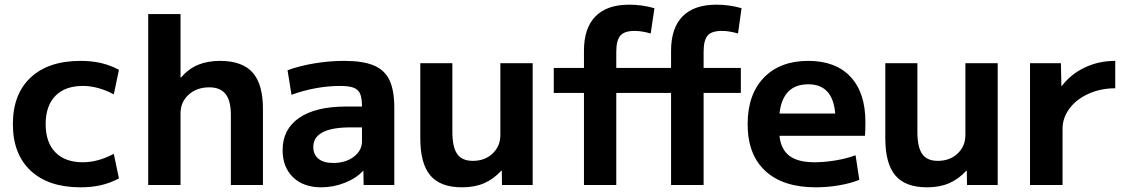

<svg xmlns="http://www.w3.org/2000/svg" viewBox="-20 -790 4801 820"><path d="M35 -260Q35 -388 111 -459Q187 -530 324 -530Q371 -530 410.5 -521Q450 -512 488 -492L466 -387Q398 -423 334 -423Q258 -423 216.5 -380.5Q175 -338 175 -260Q175 -182 216.5 -139.5Q258 -97 334 -97Q398 -97 466 -133L488 -28Q450 -8 410.5 1Q371 10 324 10Q187 10 111 -61Q35 -132 35 -260Z M613 -730H751V-459H753Q785 -496 825.5 -513Q866 -530 920 -530Q1015 -530 1059.5 -479.5Q1104 -429 1103 -320V0H966V-293Q967 -357 944.5 -387Q922 -417 874 -417Q820 -417 785.5 -385.5Q751 -354 751 -306V0H613Z M1187 -149Q1187 -238 1257.5 -286.5Q1328 -335 1458 -335H1526Q1526 -371 1518 -389.5Q1510 -408 1490 -415.5Q1470 -423 1432 -423Q1381 -423 1327 -413Q1273 -403 1225 -385L1208 -490Q1260 -509 1323.5 -519.5Q1387 -530 1450 -530Q1530 -530 1576.5 -510.5Q1623 -491 1643.5 -447.5Q1664 -404 1664 -329V0H1533L1532 -60H1530Q1502 -29 1453 -9.5Q1404 10 1352 10Q1276 10 1231.5 -33Q1187 -76 1187 -149ZM1403 -94Q1456 -94 1491 -120.5Q1526 -147 1526 -187V-246H1478Q1318 -246 1318 -162Q1318 -130 1340 -112Q1362 -94 1403 -94Z M1775 -200V-520H1912V-227Q1912 -162 1932.5 -132.5Q1953 -103 1999 -103Q2051 -103 2084 -134.5Q2117 -166 2117 -213V-520H2255V0H2124L2123 -61H2121Q2088 -25 2047.5 -7.5Q2007 10 1953 10Q1861 10 1818 -40.5Q1775 -91 1775 -200Z M2474 -393H2345V-500H2474V-573Q2474 -670 2523 -720Q2572 -770 2667 -770Q2722 -770 2775 -755L2759 -647Q2721 -658 2690 -658Q2647 -658 2629.5 -638Q2612 -618 2612 -568V-500H2846V-573Q2846 -670 2895 -720Q2944 -770 3040 -770Q3095 -770 3147 -755L3132 -647Q3094 -658 3063 -658Q3019 -658 3002 -638Q2985 -618 2985 -568V-500H3144V-393H2985V0H2846V-393H2612V0H2474Z M3173 -260Q3173 -386 3242 -458Q3311 -530 3432 -530Q3549 -530 3612.5 -462Q3676 -394 3676 -269Q3676 -234 3674 -210H3309Q3315 -152 3351.5 -124.5Q3388 -97 3458 -97Q3501 -97 3549 -105Q3597 -113 3634 -127L3650 -22Q3613 -7 3563.5 1.5Q3514 10 3464 10Q3324 10 3248.5 -60Q3173 -130 3173 -260ZM3547 -305Q3537 -430 3432 -430Q3323 -430 3309 -305Z M3761 -200V-520H3898V-227Q3898 -162 3918.5 -132.5Q3939 -103 3985 -103Q4037 -103 4070 -134.5Q4103 -166 4103 -213V-520H4241V0H4110L4109 -61H4107Q4074 -25 4033.5 -7.5Q3993 10 3939 10Q3847 10 3804 -40.5Q3761 -91 3761 -200Z M4379 -520H4511L4513 -423H4515Q4554 -474 4613.5 -502Q4673 -530 4743 -530V-413Q4682 -413 4630 -390Q4578 -367 4548 -327Q4518 -287 4518 -240V0H4379Z"/></svg>

Font: Enso
Style: Bold
Weight: 700
Designer: Coji Morishita
Foundry: UNDERFOREST DESIGN
Version: Version 1.000